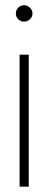

<svg xmlns="http://www.w3.org/2000/svg" viewBox="-20 -493 182 727"><path d="M70.8 -411.1Q58.1 -411.1 49.1 -420.2Q40 -429.2 40 -441.9Q40 -454.6 49.1 -463.9Q58.1 -473.1 70.8 -473.1Q83.5 -473.1 93.3 -463.9Q103 -454.6 103 -441.9Q103 -429.2 93.5 -420.2Q84 -411.1 70.8 -411.1ZM88.9 213.9H54.2V-286.1H88.9Z"/></svg>

Font: RawengulkSans
Style: Regular
Weight: 500
Designer: gluk (gluksza@wp.pl)
Foundry: gluk (gluksza@wp.pl)
Version: Version 0.94